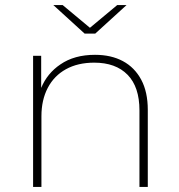

<svg xmlns="http://www.w3.org/2000/svg" viewBox="-20 -740 710 760"><path d="M111 0V-519H143V-392Q167 -450 219 -485Q274 -523 356 -523Q420 -523 466.5 -498Q513 -473 539 -424.5Q565 -376 565 -305V0H532V-303Q532 -396 485 -444Q438 -492 353 -492Q288 -492 241 -466Q194 -440 169 -392Q144 -344 144 -280V0ZM315 -607 191 -720H228L336 -630L444 -720H481L357 -607Z"/></svg>

Font: Montserrat Thin ExtraLight
Style: Regular
Weight: 250
Version: Version 9.000